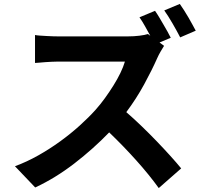

<svg xmlns="http://www.w3.org/2000/svg" viewBox="-20 -887 1040 976"><path d="M896 -697Q880 -728 857.5 -767Q835 -806 815 -834L894 -867Q904 -853 915.5 -835Q927 -817 938 -798Q949 -779 958.5 -761.5Q968 -744 975 -731ZM814 -654Q808 -645 797 -626Q786 -607 779 -591Q753 -532 713 -458.5Q673 -385 622 -317Q659 -285 699 -246.5Q739 -208 776.5 -169Q814 -130 846.5 -94Q879 -58 901 -31L787 69Q738 1 672 -72.5Q606 -146 535 -214Q455 -131 358.5 -56.5Q262 18 159 66L56 -42Q116 -64 174.5 -97Q233 -130 286 -168.5Q339 -207 385 -248.5Q431 -290 466 -329Q491 -357 514 -389Q537 -421 557 -453Q577 -485 592 -516Q607 -547 615 -574H276Q260 -574 242.5 -573Q225 -572 209 -571Q193 -570 179.5 -568.5Q166 -567 158 -567V-709Q168 -707 183.5 -706Q199 -705 216 -704Q233 -703 249 -702.5Q265 -702 276 -702H629Q661 -702 689 -705.5Q717 -709 732 -714L744 -705Q731 -729 717 -754Q703 -779 689 -799L768 -832Q778 -818 789 -799.5Q800 -781 811 -762Q822 -743 832 -725.5Q842 -708 848 -695L791 -671Z"/></svg>

Font: SpoqaHanSans-Bold
Style: Regular
Weight: 700
Designer: [Spoqa Han Sans] Dong-huui Kim \uAE40 \uB3D9 \uD718   [Noto Sans] Ryoko NISHIZUKA \u897F \u585A \u6DBC \u5B50  (kana & i
Foundry: Spoqa (http://www.spoqa-han-sans.com)
Version: Version 2.000